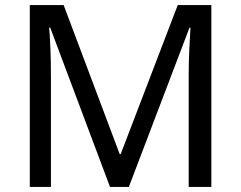

<svg xmlns="http://www.w3.org/2000/svg" viewBox="-20 -734 947 754"><path d="M412 0 177 -626H173Q176 -595 178 -542.5Q180 -490 180 -433V0H97V-714H230L450 -129H454L678 -714H810V0H721V-439Q721 -491 723.5 -542Q726 -593 728 -625H724L486 0Z"/></svg>

Font: Noto Sans Ethiopic
Style: Regular
Weight: 400
Designer: Monotype Design Team
Foundry: Monotype Imaging Inc.
Version: Version 2.102; ttfautohint (v1.8.4.7-5d5b)